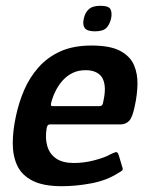

<svg xmlns="http://www.w3.org/2000/svg" viewBox="-20 -637 511 662"><path d="M35 -237Q45 -284 63.5 -327Q82 -370 113 -405Q144 -440 188.5 -460Q233 -480 296 -480Q360 -480 394.5 -461.5Q429 -443 442 -412.5Q455 -382 454 -345.5Q453 -309 445 -273Q437 -232 425 -220Q413 -208 395 -208H153Q148 -208 145.5 -206Q143 -204 141 -196Q135 -161 143 -133.5Q151 -106 173.5 -90.5Q196 -75 235 -75Q270 -75 306 -84.5Q342 -94 361 -105Q373 -111 379.5 -112.5Q386 -114 390 -100L401 -63Q405 -53 401.5 -49.5Q398 -46 387 -40Q348 -15 295.5 -5Q243 5 193 5Q129 5 92 -14Q55 -33 39.5 -66Q24 -99 24 -143Q24 -187 35 -237ZM337 -291Q342 -314 341.5 -332.5Q341 -351 334.5 -365Q328 -379 313 -387Q298 -395 275 -395Q250 -395 230.5 -385.5Q211 -376 197 -360.5Q183 -345 173.5 -327Q164 -309 159 -292Q155 -279 155.5 -275Q156 -271 162 -271Q201 -271 241 -271Q281 -271 321 -271Q329 -271 332 -274.5Q335 -278 337 -291ZM363 -573Q358 -552 346.5 -540.5Q335 -529 307 -529Q280 -529 272 -540.5Q264 -552 269 -573Q273 -593 286 -605Q299 -617 326 -617Q355 -617 361 -605Q367 -593 363 -573Z"/></svg>

Font: Glory Thin SemiBold
Style: Italic
Weight: 600
Italic angle: -12°
Version: Version 1.011